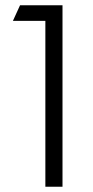

<svg xmlns="http://www.w3.org/2000/svg" viewBox="-20 -708 351 728"><path d="M56 -688H217V0H152V-629H29Z"/></svg>

Font: Roundo
Style: Regular
Weight: 400
Designer: Namrata Goyal (Gurmukhi), Shiva Nallaperumal (Latin)
Foundry: Indian Type Foundry
Version: Version 1.000;PS 1.0;hotconv 1.0.88;makeotf.lib2.5.647800